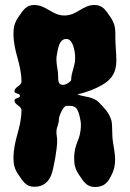

<svg xmlns="http://www.w3.org/2000/svg" viewBox="-20 -748 520 769"><path d="M246 -324H258C268 -324 276 -323 284 -316C295 -307 304 -266 304 -249C304 -183 277 -180 277 -112C277 -87 282 -69 297 -47C315 -21 327 1 360 1C409 1 419 -34 427 -48C438 -69 441 -89 441 -109C441 -132 436 -155 432 -182C428 -207 431 -249 426 -266C416 -298 399 -314 376 -338C353 -362 316 -359 290 -370C338 -381 384 -401 410 -422C440 -447 446 -476 446 -509C446 -536 442 -566 442 -597V-615C442 -640 437 -658 422 -680C404 -706 392 -728 358 -728C310 -728 289 -686 238 -686C188 -686 166 -728 117 -728C84 -728 72 -706 54 -680C39 -658 34 -640 34 -615C34 -537 65 -498 66 -422C66 -403 38 -401 38 -382C38 -371 60 -376 60 -364C60 -353 38 -357 38 -346C38 -327 66 -325 66 -306C65 -230 34 -191 34 -113C34 -88 39 -70 54 -48C72 -22 84 0 117 0C166 0 180 -34 186 -49C194 -70 209 -148 209 -185C209 -197 206 -207 206 -218C206 -242 216 -248 216 -272C216 -281 232 -323 246 -324ZM281 -515C281 -481 265 -460 265 -427C265 -424 247 -408 232 -408C215 -408 213 -424 213 -434V-441C213 -466 206 -485 206 -509C206 -515 206 -522 208 -530C213 -556 217 -592 246 -592C272 -592 281 -544 281 -515Z"/></svg>

Font: Chromatic Etruscan
Style: Regular
Weight: 400
Version: Version 000.910